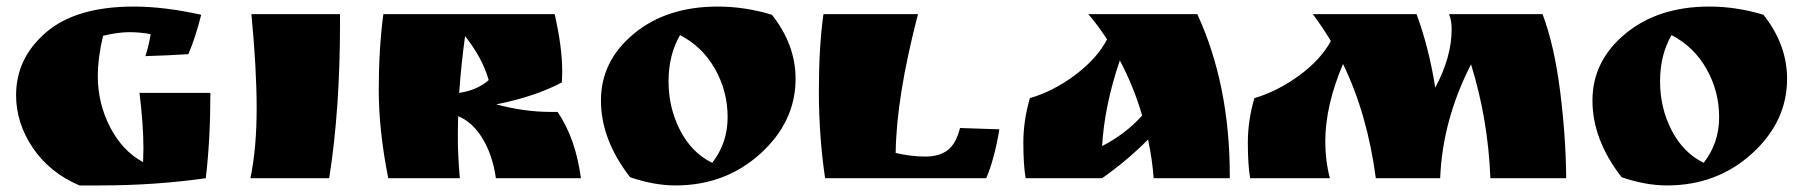

<svg xmlns="http://www.w3.org/2000/svg" viewBox="-20 -543 5496 585"><path d="M416 -49 417 -91Q417 -162 405 -260H621Q621 -118 607 0Q452 22 286 22H222Q131 -17 80 -92.5Q29 -168 29 -253Q29 -366 120.5 -444.5Q212 -523 388 -523Q480 -523 593 -498Q576 -430 554 -378Q493 -374 423 -372Q434 -406 439 -439Q407 -445 373.5 -445Q340 -445 294 -434Q278 -366 278 -311Q278 -228 315.5 -155.5Q353 -83 416 -49Z M1016 -500V-473Q1016 -209 983 0H743Q762 -92 762 -212.5Q762 -333 746 -500Z M1693 -326 1692 -292Q1612 -249 1492 -225Q1578 -202 1658 -202H1679Q1734 -121 1750 0H1491Q1481 -70 1450.5 -120.5Q1420 -171 1376 -189Q1375 -172 1375 -121Q1375 -70 1381 0H1163Q1134 -145 1134 -269.5Q1134 -394 1148 -500H1670Q1693 -399 1693 -326ZM1397 -433Q1385 -345 1379 -260Q1434 -268 1469 -299Q1450 -366 1397 -433Z M1900 -3Q1811 -117 1811 -237Q1811 -357 1911 -440Q2011 -523 2167 -523Q2250 -523 2332 -498Q2404 -407 2404 -303Q2404 -172 2297 -75Q2190 22 2038 22Q1973 22 1900 -3ZM2052 -436Q2017 -376 2017 -295Q2017 -214 2052.5 -145.5Q2088 -77 2150 -47Q2197 -107 2197 -186Q2197 -265 2158.5 -333Q2120 -401 2052 -436Z M2905 -153 3025 -149Q3010 -59 2985 0H2494Q2475 -128 2475 -265Q2475 -402 2489 -500H2777Q2711 -247 2709 -77Q2756 -66 2799 -66Q2842 -66 2867.5 -85.5Q2893 -105 2905 -153Z M3727 -8V0H3495Q3491 -57 3478 -118Q3416 -55 3338 0H3105Q3098 -41 3098 -108.5Q3098 -176 3118 -244Q3190 -265 3256.5 -315Q3323 -365 3353 -423Q3326 -465 3296 -500H3628Q3727 -285 3727 -8ZM3460 -191Q3434 -280 3392 -359Q3345 -221 3338 -98Q3410 -135 3460 -191Z M4403 -454Q4403 -481 4395 -500H4680Q4716 -404 4733.5 -265Q4751 -126 4752 0H4521Q4514 -180 4462 -347Q4375 -177 4368 0H4172Q4146 -196 4072 -348Q4018 -221 4018 -112Q4018 -53 4032 0H3789Q3782 -41 3782 -108.5Q3782 -176 3802 -244Q3873 -265 3938.5 -313Q4004 -361 4035 -418Q4009 -461 3980 -500H4296Q4334 -397 4353 -276Q4403 -369 4403 -454Z M4921 -3Q4832 -117 4832 -237Q4832 -357 4932 -440Q5032 -523 5188 -523Q5271 -523 5353 -498Q5425 -407 5425 -303Q5425 -172 5318 -75Q5211 22 5059 22Q4994 22 4921 -3ZM5073 -436Q5038 -376 5038 -295Q5038 -214 5073.5 -145.5Q5109 -77 5171 -47Q5218 -107 5218 -186Q5218 -265 5179.5 -333Q5141 -401 5073 -436Z"/></svg>

Font: Ruslan Display
Style: Regular
Weight: 400
Version: Version 1.000